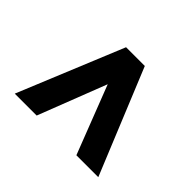

<svg xmlns="http://www.w3.org/2000/svg" viewBox="-91 -839 611 611"><g transform="rotate(45 214.5 -533.5)"><path d="M303.7 -356 214.4 -586.4 125 -356H26.4L172.4 -710.9H256.8L402.3 -356Z"/></g></svg>

Font: Vazirmatn RD UI FD Medium
Style: Regular
Weight: 500
Designer: Saber Rastikerdar
Foundry: Saber Rastikerdar
Version: Version 33.003